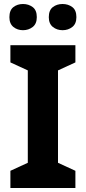

<svg xmlns="http://www.w3.org/2000/svg" viewBox="-20 -940 429 960"><path d="M357 0H32V-86L119 -126V-588L32 -628V-714H357V-628L270 -588V-126L357 -86ZM27 -854Q27 -889 47 -904.5Q67 -920 94.9 -920Q122.8 -920 143.4 -904.6Q164 -889.2 164 -854.4Q164 -821 143.4 -805Q122.8 -789 94.9 -789Q67 -789 47 -805.2Q27 -821.5 27 -854ZM224 -854Q224 -889 244.1 -904.5Q264.3 -920 292.6 -920Q321 -920 341.5 -904.6Q362 -889.2 362 -854.4Q362 -821 341.4 -805Q320.9 -789 293 -789Q264.5 -789 244.3 -805.2Q224 -821.5 224 -854Z"/></svg>

Font: Noto Sans Gurmukhi
Style: Regular
Weight: 400
Designer: Jelle Bosma - Monotype Design Team
Foundry: Monotype Imaging Inc.
Version: Version 2.003